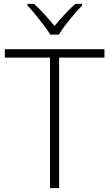

<svg xmlns="http://www.w3.org/2000/svg" viewBox="-20 -967 562 987"><path d="M284 0H237V-671H5V-714H517V-671H284ZM238 -789Q226 -811 205 -838Q184 -865 162 -892Q140 -919 121 -939V-947H155Q182 -923 210 -892Q238 -861 260 -833Q283 -861 311.5 -892Q340 -923 367 -947H402V-939Q383 -919 360 -892Q337 -865 316 -838Q295 -811 283 -789Z"/></svg>

Font: Noto Sans Oriya ExtraLight
Style: Regular
Weight: 250
Version: Version 2.003